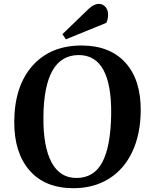

<svg xmlns="http://www.w3.org/2000/svg" viewBox="-20 -966 790 1000"><path d="M305.2 -788.1 441.9 -919.9Q469.2 -945.8 495.1 -945.8Q515.1 -945.8 529.1 -930.2Q543 -914.6 543 -890.1Q543 -868.2 534.2 -847.2L323.2 -761.2ZM54.2 -334Q55.7 -518.6 149.4 -623.8Q243.2 -729 404.8 -729Q551.8 -729 632.8 -639.9Q713.9 -550.8 712.9 -391.1Q712.4 -268.1 669.4 -176.3Q626.5 -84.5 547.4 -35.2Q468.3 14.2 362.8 14.2Q214.4 14.2 133.8 -78.4Q53.2 -170.9 54.2 -334ZM206.1 -356.9Q204.6 -202.6 248.3 -120.8Q292 -39.1 377.9 -39.1Q469.2 -39.1 512.9 -121.1Q556.6 -203.1 559.1 -372.1Q562 -679.2 390.1 -679.2Q209 -679.2 206.1 -356.9Z"/></svg>

Font: Literata SemiBold
Style: Italic
Weight: 650
Italic angle: -2.39999°
Designer: Latin by Veronika Burian and Jose Scaglione. Greek by Irene Vlachou. Cyrillic by Vera Evstafieva
Foundry: TypeTogether
Version: Version 3.021